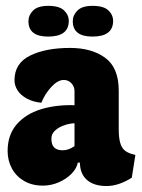

<svg xmlns="http://www.w3.org/2000/svg" viewBox="-20 -621 483 653"><path d="M213.9 -549.8Q213.9 -570.3 197.8 -585.7Q181.6 -601.1 144 -601.1Q108.4 -601.1 92.5 -585.2Q76.7 -569.3 76.7 -548.8Q76.7 -496.6 143.6 -496.6Q213.9 -496.6 213.9 -549.8ZM364.7 -549.8Q364.7 -570.3 348.6 -585.7Q332.5 -601.1 294.9 -601.1Q259.3 -601.1 243.4 -585.2Q227.5 -569.3 227.5 -548.8Q227.5 -496.6 294.4 -496.6Q364.7 -496.6 364.7 -549.8ZM126 10.3Q154.3 10.3 180.4 -1.2Q206.5 -12.7 223.9 -30.8Q241.2 -48.8 244.6 -67.9H251.5L252 -61.5Q254.4 -26.4 277.8 -7.3Q301.3 11.7 342.3 11.7Q383.3 11.7 428.2 -16.6L440.4 -93.8L426.8 -97.7Q411.6 -102.5 402.3 -111.1Q393.1 -119.6 388.4 -136.7Q383.8 -153.8 383.8 -182.6V-313Q383.8 -390.6 337.9 -424.3Q292 -458 218.3 -458Q135.3 -458 82.3 -431.9Q29.3 -405.8 29.3 -348.1Q29.3 -329.6 40 -313.2Q50.8 -296.9 71.5 -285.6Q92.3 -274.4 120.6 -271.5Q133.3 -302.7 155 -325.9Q176.8 -349.1 196.8 -349.1Q212.4 -349.1 222.9 -337.9Q233.4 -326.7 233.4 -311V-263.2Q170.4 -265.1 118.9 -249.3Q67.4 -233.4 36.6 -197.8Q5.9 -162.1 5.9 -107.4Q5.9 -75.2 20.3 -48.3Q34.7 -21.5 61.8 -5.6Q88.9 10.3 126 10.3ZM233.4 -201.7V-124Q213.4 -109.9 193.4 -109.9Q173.8 -109.9 164.3 -119.4Q154.8 -128.9 154.8 -149.4Q154.8 -166.5 168.5 -178.2Q182.1 -189.9 200.9 -195.8Q219.7 -201.7 233.4 -201.7Z"/></svg>

Font: Neuton ExtraBold
Style: Regular
Weight: 800
Designer: Brian M Zick
Foundry: Brian M Zick
Version: Version 1.560